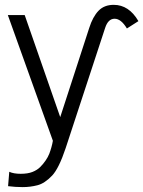

<svg xmlns="http://www.w3.org/2000/svg" viewBox="-20 -577 589 789"><path d="M13.2 188 18.1 128.9Q35.6 137.2 64.9 137.2Q94.2 137.2 113.3 129.6Q132.3 122.1 144.5 110.1Q156.7 98.1 166.7 83.7Q176.8 69.3 182.6 54.7Q192.9 27.3 197.3 1.5L12.2 -515.1H81.5L227.5 -95.7L346.7 -462.4Q361.3 -508.3 384.8 -532.7Q408.2 -557.1 447.3 -557.1Q509.8 -557.1 548.8 -490.2L501.5 -460Q477.5 -500 450.9 -500Q424.3 -500 412.1 -462.4L250 31.2Q222.2 114.7 194.3 144.5Q163.6 176.8 133.8 184.3Q104 191.9 73.2 191.9Q42.5 191.9 13.2 188Z"/></svg>

Font: News Cycle
Style: Regular
Weight: 500
Version: Version 0.5.2